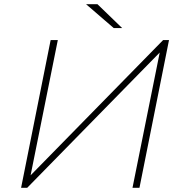

<svg xmlns="http://www.w3.org/2000/svg" viewBox="-20 -890 866 910"><path d="M80 0 220 -700H254L125 -59L753 -700H781L641 0H608L737 -641L109 0ZM519 -757 388 -870H442L559 -757Z"/></svg>

Font: Montserrat ExtraLight
Style: Italic
Weight: 200
Italic angle: -11.3°
Designer: Julieta Ulanovsky
Foundry: Julieta Ulanovsky
Version: Version 9.000; ttfautohint (v1.8.4.7-5d5b)